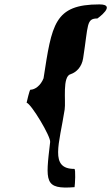

<svg xmlns="http://www.w3.org/2000/svg" viewBox="-20 -740 506 873"><path d="M101 -273C122 -268 212 -118 208 -94C187 86 180 122 319 111C321 100 325 28 318 28C204 28 250 -86 274 -242C280 -280 262 -394 302 -403C328 -412 352 -436 358 -475C382 -629 372 -656 423 -656C423 -656 513 -720 432 -720C226 -720 216 -629 178 -384C165 -351 139 -332 118 -332C114 -330 102 -278 101 -273Z"/></svg>

Font: Ampere
Style: SCUltExtIta
Weight: 400
Version: Version 1